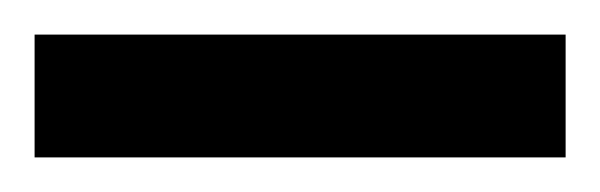

<svg xmlns="http://www.w3.org/2000/svg" viewBox="-22 -715 347 111"><path d="M-2 -624V-695H305V-624Z"/></svg>

Font: Muli SemiBold
Style: Regular
Weight: 600
Designer: Vernon Adams
Foundry: Vernon Adams
Version: Version 2.000